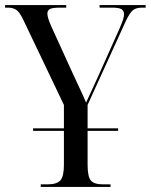

<svg xmlns="http://www.w3.org/2000/svg" viewBox="-24 -734 592 754"><path d="M136 0V-10H162Q199 -10 213 -25.5Q227 -41 227 -87V-220H106V-230H227V-322L68 -655Q54 -685 41 -694.5Q28 -704 7 -704H-4V-714H236V-704H212Q182 -704 172 -698.5Q162 -693 162 -680Q162 -665 179 -627L262 -445Q276 -414 289 -387Q302 -360 314 -331Q322 -348 334.5 -375.5Q347 -403 360 -431L445 -621Q455 -644 459 -656.5Q463 -669 463 -678Q463 -692 453 -698Q443 -704 416 -704H367V-714H548V-704H534Q510 -704 497.5 -693.5Q485 -683 470 -651L320 -322V-230H440V-220H320V-87Q320 -41 332.5 -25.5Q345 -10 381 -10H410V0Z"/></svg>

Font: Noto Serif Display Condensed
Style: Regular
Weight: 400
Width: 3
Designer: Monotype Design Team
Foundry: Monotype Imaging Inc.
Version: Version 2.009